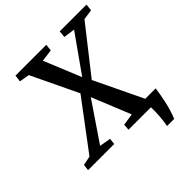

<svg xmlns="http://www.w3.org/2000/svg" viewBox="-271 -898 1207 1207"><g transform="rotate(-45 332.5 -294.0)"><path d="M515.5 155Q518.5 138 521 118.5Q523.5 99 525 79Q526.5 59 527.2 39Q528 19 527 0L475.5 -63H632Q624.5 -9.5 615.5 32Q606.5 73.5 597 103.8Q587.5 134 578.5 155ZM-32 0 -27 -41.5 34.5 -54 275 -374.5 355 -439 530.5 -687 454.5 -697.5 459 -743H697L692 -697.5L623.5 -687.5L384.5 -383.5L304 -311.5L129.5 -54.5L205 -41.5L200.5 0ZM327.5 0 330.5 -41.5 410 -53.5 305 -311.5 276 -374.5 127 -686 60 -697.5 65.5 -743H339.5L334.5 -698L253.5 -687.5L355.5 -439L385.5 -383.5L543.5 -54.5L615 -41.5L611.5 0Z"/></g></svg>

Font: Merriweather Medium
Style: Italic
Weight: 500
Italic angle: -7.8°
Version: Version 2.101